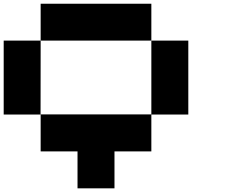

<svg xmlns="http://www.w3.org/2000/svg" viewBox="-20 -820 1240 1040"><path d="M799.8 -799.8V-600.1H200.2V-799.8ZM799.8 -600.1H1000V-199.7H799.8V0H600.1V200.2H399.9V0H200.2V-200.2H799.8ZM199.7 -199.7H0V-600.1H200.2Z"/></svg>

Font: QuinqueFive
Style: Regular
Weight: 400
Monospace: yes
Designer: GGBotNet
Foundry: GGBotNet
Version: 1.1